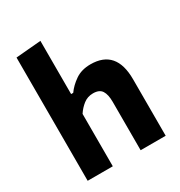

<svg xmlns="http://www.w3.org/2000/svg" viewBox="-175 -867 926 989"><g transform="rotate(-30 288.0 -373.0)"><path d="M59.5 0V-733L209 -746V-429.5H221.5Q244 -461.5 281 -487Q318 -512.5 371.5 -512.5Q523.5 -512.5 523.5 -336V0H374.5V-288Q374.5 -331.5 360 -354Q345.5 -376.5 308 -376.5Q275.5 -376.5 251 -357.5Q226.5 -338.5 209 -311.5V0Z"/></g></svg>

Font: Commissioner
Style: Bold
Weight: 700
Designer: Kostas Bartsokas
Foundry: Kostas Bartsokas
Version: Version 1.000; ttfautohint (v1.8.3)